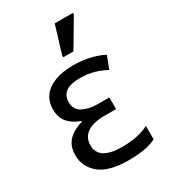

<svg xmlns="http://www.w3.org/2000/svg" viewBox="-192 -868 855 970"><g transform="rotate(-30 235.0 -383.0)"><path d="M268 10Q152 10 98.5 -34.5Q45 -79 45 -146Q45 -186 60.5 -211.5Q76 -237 101.5 -252.5Q127 -268 158 -277V-282Q115 -296 89 -325.5Q63 -355 63 -403Q63 -449 86.5 -480.5Q110 -512 154.5 -529Q199 -546 261 -546Q317 -546 362.5 -534.5Q408 -523 437 -507L409 -434Q377 -452 340.5 -462.5Q304 -473 261 -473Q201 -473 175.5 -452.5Q150 -432 150 -397Q150 -351 186.5 -332.5Q223 -314 271 -314H340V-246H271Q227 -246 197 -235Q167 -224 151.5 -203Q136 -182 136 -151Q136 -108 170.5 -86.5Q205 -65 268 -65Q320 -65 358.5 -73Q397 -81 428 -97V-19Q397 -3 356 3.5Q315 10 268 10ZM240 -606V-618L288 -776H394V-766L299 -606Z"/></g></svg>

Font: Noto Sans Ambassadori
Style: Regular
Weight: 400
Designer: Monotype Design Team
Foundry: Monotype Imaging Inc.
Version: Version 2.013